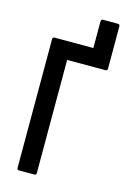

<svg xmlns="http://www.w3.org/2000/svg" viewBox="-121 -856 615 915"><g transform="rotate(15 186.0 -398.5)"><path d="M68 0Q59 0 59 -10V-645Q59 -655 68 -655H344Q353 -655 353 -645V-579Q353 -568 343 -568H154V-10Q154 0 145 0ZM260 -583V-786Q260 -791 262.5 -794Q265 -797 268 -797H343Q353 -797 353 -786V-583Z"/></g></svg>

Font: Sofia Sans Condensed SemiBold
Style: Regular
Weight: 600
Designer: Botio Nikoltchev, Ani Petrova
Foundry: lettersoup
Version: Version 4.101